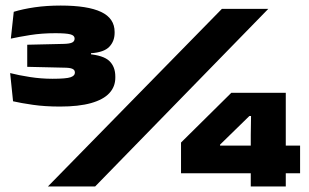

<svg xmlns="http://www.w3.org/2000/svg" viewBox="-20 -671 1111 691"><path d="M196 -287.5Q141.5 -287.5 98.2 -293.8Q55 -300 27 -306.5L16.5 -408Q47.5 -400 87.8 -393.8Q128 -387.5 169 -387.5Q218.5 -387.5 234 -393Q249.5 -398.5 249.5 -409V-410Q249.5 -414.5 247.5 -417.8Q245.5 -421 240.8 -423.2Q236 -425.5 228 -426.5Q220 -427.5 208.5 -427.5L78 -430.5V-510L208 -513Q231 -513.5 239.8 -518Q248.5 -522.5 248.5 -532V-532.5Q248.5 -543.5 233 -547.5Q217.5 -551.5 179 -551.5Q130.5 -551.5 88.2 -544.8Q46 -538 19 -532L29.5 -628.5Q62 -638.5 105 -644.8Q148 -651 198.5 -651Q295.5 -651 344 -628Q392.5 -605 392.5 -556V-553Q392.5 -522.5 373.2 -502.5Q354 -482.5 307.5 -479.5V-466L297 -476.5Q352 -472 373.5 -451.5Q395 -431 395 -395.5V-391.5Q395 -359 373.5 -335.8Q352 -312.5 307.8 -300Q263.5 -287.5 196 -287.5ZM152.5 0 778.5 -639H945.5L322.5 0ZM882.5 0V-185L883.5 -253.5H877.5L772 -150.5V-105L715 -147H1060V-47.5H631.5V-158L812.5 -337H1008.5V0Z"/></svg>

Font: Anek Latin Expanded ExtraBold
Style: Regular
Weight: 800
Width: 7
Designer: Yesha Goshar
Foundry: Ek Type
Version: Version 1.003